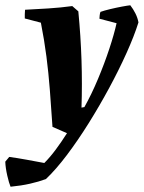

<svg xmlns="http://www.w3.org/2000/svg" viewBox="-70 -492 545 728"><path d="M-30 216Q-36 202 -42.5 173.5Q-49 145 -50 121L-35 103Q-5 107 30.5 113.5Q66 120 98 126Q120 104 141.5 75Q163 46 184 13L129 -11Q124 -86 119 -151Q114 -216 106 -278Q98 -340 85 -406L24 -422Q24 -429 24 -438Q24 -447 25 -455Q66 -457 113 -460Q160 -463 204 -469L227 -449Q236 -356 239 -264.5Q242 -173 239 -84L250 -86Q277 -134 301.5 -192.5Q326 -251 344.5 -307Q363 -363 372 -404L307 -421Q307 -425 308 -434Q309 -443 311 -447Q325 -452 348 -457.5Q371 -463 392.5 -467Q414 -471 424 -472Q435 -458 443.5 -441Q452 -424 455 -407Q439 -356 410 -291.5Q381 -227 344 -158.5Q307 -90 266 -24.5Q225 41 183.5 96Q142 151 104 187Q77 197 44 204.5Q11 212 -30 216Z"/></svg>

Font: Labrada
Style: Bold Italic
Weight: 700
Italic angle: -7°
Designer: Mercedes Jáuregui
Foundry: Omnibus-Type Team
Version: Version 1.000; ttfautohint (v1.8.4.7-5d5b)